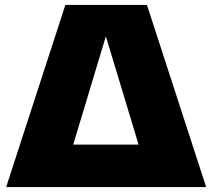

<svg xmlns="http://www.w3.org/2000/svg" viewBox="-20 -760 862 780"><path d="M5 0 245.5 -740H577L817.5 0ZM277.5 -172.5H543L410 -612.5Z"/></svg>

Font: Encode Sans SmExp Black
Style: Regular
Weight: 900
Width: 6
Designer: Multiple Designers
Foundry: Impallari Type
Version: Version 3.002; ttfautohint (v1.8.3) -l 8 -r 50 -G 200 -x 14 